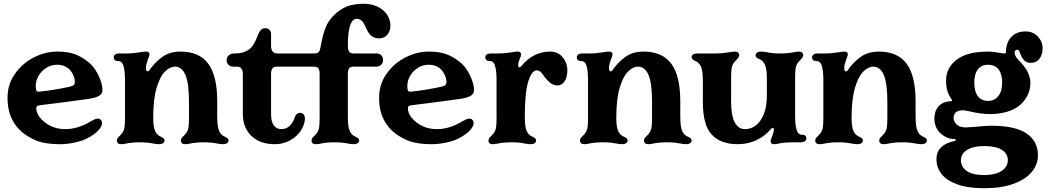

<svg xmlns="http://www.w3.org/2000/svg" viewBox="-20 -756 5569 1020"><path d="M125 -34Q75 -65 47.5 -115.5Q20 -166 20 -237Q20 -308 59.5 -364Q99 -420 160 -451Q221 -482 284 -482Q340 -482 376.5 -468.5Q413 -455 446 -429Q469 -411 484.5 -388Q500 -365 509 -342Q517 -323 520.5 -308Q524 -293 524 -276Q524 -260 511 -250Q493 -237 453 -231Q433 -228 320 -213L201 -198Q183 -196 178 -193Q173 -190 173 -181Q173 -143 216 -108Q238 -90 265.5 -80Q293 -70 327 -70Q389 -70 453 -106Q455 -107 457 -108.5Q459 -110 461 -111Q472 -117 482 -121.5Q492 -126 499 -126Q509 -126 515.5 -119.5Q522 -113 522 -102Q522 -88 509 -71Q487 -42 437 -18Q412 -6 373.5 2Q335 10 299 10Q248 10 208 1.5Q168 -7 125 -34ZM345 -294Q368 -299 373.5 -306Q379 -313 377 -331Q375 -344 369 -357.5Q363 -371 353 -383Q327 -412 283 -412Q251 -412 225 -395Q199 -378 184.5 -352.5Q170 -327 170 -301Q170 -282 173 -275Q176 -268 189 -269Q228 -273 267.5 -279.5Q307 -286 345 -294Z M601 -10Q601 -16 605 -22Q609 -28 615 -33Q625 -43 630 -50Q639 -63 641.5 -80.5Q644 -98 644 -130V-332Q644 -385 634 -412Q630 -422 623 -427Q616 -432 604 -432Q595 -432 589.5 -437.5Q584 -443 584 -452Q584 -460 591.5 -466Q599 -472 614 -472H652Q687 -472 729 -479Q746 -482 757 -482Q774 -482 774 -467Q774 -459 767 -444Q765 -436 763 -432Q755 -411 755 -395Q755 -377 765 -377Q770 -377 773 -382Q802 -425 842 -453.5Q882 -482 939 -482Q1038 -482 1086 -418Q1134 -354 1134 -217V-140Q1134 -83 1144 -60Q1154 -38 1174 -30Q1194 -22 1194 -10Q1194 -1 1186.5 4.5Q1179 10 1164 10Q1153 10 1131 6Q1103 0 1063 0Q1021.3 0 988 7Q976 10 964 10Q941 10 941 -10Q941 -16 945 -22Q949 -28 955 -33Q965 -43 970 -50Q979 -63 981.5 -80.5Q984 -98 984 -130V-217Q984 -314 965 -358Q946 -402 908.9 -402Q883 -402 856.5 -376Q830 -350 812 -289.5Q794 -229 794 -129.5Q794 -82.8 804 -59.9Q814 -38 834 -30Q854 -22 854 -10Q854 -1 846.5 4.5Q839 10 824 10Q813 10 791 6Q763 0 723 0Q681.3 0 648 7Q636 10 624 10Q601 10 601 -10Z M1270 -150V-362Q1270 -402 1239 -402H1218Q1204 -402 1194 -411.5Q1184 -421 1184 -435Q1184 -451 1194.5 -461.5Q1205 -472 1225 -472Q1254 -472 1275 -479Q1296 -486 1312 -501Q1330 -518 1347 -562L1350 -570Q1358 -589 1366.5 -597.5Q1375 -606 1389 -606Q1403 -606 1411.5 -597.5Q1420 -589 1420 -575V-512Q1420 -493 1428.5 -482.5Q1437 -472 1450 -472H1592Q1609 -472 1618 -462Q1627 -452 1627 -437Q1627 -422 1617 -412Q1607 -402 1592 -402H1450Q1434 -402 1427 -392.5Q1420 -383 1420 -362V-150Q1420 -110 1434.5 -90Q1449 -70 1475 -70Q1501 -70 1519.5 -88Q1538 -106 1546 -133Q1551 -149 1564.5 -154.5Q1578 -160 1589 -152Q1600 -144 1600 -126Q1599 -94 1578.5 -62.5Q1558 -31 1521.5 -10.5Q1485 10 1440 10Q1361 10 1315.5 -34Q1270 -78 1270 -150Z M1635 -10Q1635 -16 1639 -22Q1643 -28 1649 -33Q1659 -43 1664 -50Q1673 -63 1675.5 -80.5Q1678 -98 1678 -130V-363Q1678 -384 1671 -393Q1664 -402 1647 -402H1602Q1586 -402 1576.5 -411.8Q1567 -421.6 1567 -437Q1567 -453 1577.5 -462.5Q1588 -472 1607 -472H1647Q1667 -472 1673.5 -480Q1680 -488 1684 -510V-512Q1695 -573 1710 -610Q1720 -636 1741 -661Q1762 -686 1791 -705Q1818 -723 1849 -729.5Q1880 -736 1914 -736Q1955 -736 1987 -720Q2019 -704 2036.5 -677.5Q2054 -651 2054 -620Q2054 -590 2037 -571Q2020 -552 1996 -552Q1969 -552 1952.5 -566Q1936 -580 1924 -609Q1913 -635 1902 -645.5Q1891 -656 1874 -656Q1853 -656 1840.5 -622.5Q1828 -589 1828 -512Q1828 -491 1835 -481.5Q1842 -472 1858 -472H1980Q1997 -472 2006 -462.2Q2015 -452.4 2015 -437Q2015 -421.6 2005 -411.8Q1995 -402 1980 -402H1858Q1841 -402 1834.5 -393Q1828 -384 1828 -362V-130Q1828 -83 1838 -60Q1848 -38 1868 -30Q1888 -22 1888 -10Q1888 -1 1880.5 4.5Q1873 10 1858 10Q1847 10 1825 6Q1797 0 1757 0Q1715.3 0 1682 7Q1670 10 1658 10Q1635 10 1635 -10Z M2099 -34Q2049 -65 2021.5 -115.5Q1994 -166 1994 -237Q1994 -308 2033.5 -364Q2073 -420 2134 -451Q2195 -482 2258 -482Q2314 -482 2350.5 -468.5Q2387 -455 2420 -429Q2443 -411 2458.5 -388Q2474 -365 2483 -342Q2491 -323 2494.5 -308Q2498 -293 2498 -276Q2498 -260 2485 -250Q2467 -237 2427 -231Q2407 -228 2294 -213L2175 -198Q2157 -196 2152 -193Q2147 -190 2147 -181Q2147 -143 2190 -108Q2212 -90 2239.5 -80Q2267 -70 2301 -70Q2363 -70 2427 -106Q2429 -107 2431 -108.5Q2433 -110 2435 -111Q2446 -117 2456 -121.5Q2466 -126 2473 -126Q2483 -126 2489.5 -119.5Q2496 -113 2496 -102Q2496 -88 2483 -71Q2461 -42 2411 -18Q2386 -6 2347.5 2Q2309 10 2273 10Q2222 10 2182 1.5Q2142 -7 2099 -34ZM2319 -294Q2342 -299 2347.5 -306Q2353 -313 2351 -331Q2349 -344 2343 -357.5Q2337 -371 2327 -383Q2301 -412 2257 -412Q2225 -412 2199 -395Q2173 -378 2158.5 -352.5Q2144 -327 2144 -301Q2144 -282 2147 -275Q2150 -268 2163 -269Q2202 -273 2241.5 -279.5Q2281 -286 2319 -294Z M2575 -10Q2575 -16 2579 -22Q2583 -28 2589 -33Q2599 -43 2604 -50Q2613 -63 2615.5 -80.5Q2618 -98 2618 -130V-332Q2618 -385 2608 -412Q2604 -422 2597 -427Q2590 -432 2578 -432Q2569 -432 2563.5 -437.5Q2558 -443 2558 -452Q2558 -460 2565.5 -466Q2573 -472 2588 -472H2626Q2661 -472 2703 -479Q2720 -482 2730.5 -482Q2748 -482 2748 -467Q2748 -458 2736.8 -432Q2732.6 -416 2732.6 -412Q2732.6 -398 2740 -398Q2743 -398 2748 -403Q2812 -482 2903 -482Q2944 -482 2969 -452Q2994 -422 2994 -382Q2994 -346 2979.5 -324Q2965 -302 2941 -302Q2923 -302 2906.5 -313.5Q2890 -325 2868 -354L2865 -359Q2855 -372 2848.1 -377Q2841.2 -382 2831 -382Q2805 -382 2786.5 -323.6Q2768 -265.3 2768 -130Q2768 -83 2778 -60Q2788 -38 2808 -30Q2828 -22 2828 -10Q2828 -1 2820.5 4.5Q2813 10 2798 10Q2787 10 2765 6Q2737 0 2697 0Q2655.3 0 2622 7Q2610 10 2598 10Q2575 10 2575 -10Z M3061 -10Q3061 -16 3065 -22Q3069 -28 3075 -33Q3085 -43 3090 -50Q3099 -63 3101.5 -80.5Q3104 -98 3104 -130V-332Q3104 -385 3094 -412Q3090 -422 3083 -427Q3076 -432 3064 -432Q3055 -432 3049.5 -437.5Q3044 -443 3044 -452Q3044 -460 3051.5 -466Q3059 -472 3074 -472H3112Q3147 -472 3189 -479Q3206 -482 3217 -482Q3234 -482 3234 -467Q3234 -459 3227 -444Q3225 -436 3223 -432Q3215 -411 3215 -395Q3215 -377 3225 -377Q3230 -377 3233 -382Q3262 -425 3302 -453.5Q3342 -482 3399 -482Q3498 -482 3546 -418Q3594 -354 3594 -217V-140Q3594 -83 3604 -60Q3614 -38 3634 -30Q3654 -22 3654 -10Q3654 -1 3646.5 4.5Q3639 10 3624 10Q3613 10 3591 6Q3563 0 3523 0Q3481.3 0 3448 7Q3436 10 3424 10Q3401 10 3401 -10Q3401 -16 3405 -22Q3409 -28 3415 -33Q3425 -43 3430 -50Q3439 -63 3441.5 -80.5Q3444 -98 3444 -130V-217Q3444 -314 3425 -358Q3406 -402 3368.9 -402Q3343 -402 3316.5 -376Q3290 -350 3272 -289.5Q3254 -229 3254 -129.5Q3254 -82.8 3264 -59.9Q3274 -38 3294 -30Q3314 -22 3314 -10Q3314 -1 3306.5 4.5Q3299 10 3284 10Q3273 10 3251 6Q3223 0 3183 0Q3141.3 0 3108 7Q3096 10 3084 10Q3061 10 3061 -10Z M3714 -213.5V-322Q3714 -379 3704 -402Q3694 -424 3674 -432Q3654 -440 3654 -452Q3654 -461 3661.5 -466.5Q3669 -472 3684 -472H3785Q3817 -472 3851 -478Q3877 -482 3884 -482Q3907 -482 3907 -462Q3907 -456 3903 -450Q3899 -444 3893 -439Q3883 -429 3878 -422Q3869 -409 3866.5 -391.5Q3864 -374 3864 -342V-214Q3864 -143 3883 -106.5Q3902 -70 3938.6 -70Q3969.2 -70 3995.1 -89.5Q4021 -109 4037.5 -149.5Q4054 -190 4054 -251V-342Q4054 -389 4044 -412Q4034 -434 4014 -442Q3994 -450 3994 -462Q3994 -471 4001.5 -476.5Q4009 -482 4024 -482Q4035 -482 4057 -478Q4085 -472 4125 -472Q4166.7 -472 4200 -479Q4212 -482 4224 -482Q4247 -482 4247 -462Q4247 -456 4243 -450Q4239 -444 4233 -439Q4223 -429 4218 -422Q4209 -409 4206.5 -391.5Q4204 -374 4204 -342V-140Q4204 -87 4214 -60Q4218 -50 4225 -45Q4232 -40 4244 -40Q4253 -40 4258.5 -34.5Q4264 -29 4264 -20Q4264 -12 4256.5 -6Q4249 0 4234 0H4196Q4168 0 4148 2Q4128 4 4115 7Q4102 10 4091 10Q4074 10 4074 -5Q4074 -14 4085 -40Q4091 -58 4091 -66Q4091 -77 4085 -77Q4082 -77 4075 -70Q4043 -32 3998 -11Q3953 10 3899 10Q3809 10 3761.5 -40.5Q3714 -91 3714 -213.5Z M4311 -10Q4311 -16 4315 -22Q4319 -28 4325 -33Q4335 -43 4340 -50Q4349 -63 4351.5 -80.5Q4354 -98 4354 -130V-332Q4354 -385 4344 -412Q4340 -422 4333 -427Q4326 -432 4314 -432Q4305 -432 4299.5 -437.5Q4294 -443 4294 -452Q4294 -460 4301.5 -466Q4309 -472 4324 -472H4362Q4397 -472 4439 -479Q4456 -482 4467 -482Q4484 -482 4484 -467Q4484 -459 4477 -444Q4475 -436 4473 -432Q4465 -411 4465 -395Q4465 -377 4475 -377Q4480 -377 4483 -382Q4512 -425 4552 -453.5Q4592 -482 4649 -482Q4748 -482 4796 -418Q4844 -354 4844 -217V-140Q4844 -83 4854 -60Q4864 -38 4884 -30Q4904 -22 4904 -10Q4904 -1 4896.5 4.5Q4889 10 4874 10Q4863 10 4841 6Q4813 0 4773 0Q4731.3 0 4698 7Q4686 10 4674 10Q4651 10 4651 -10Q4651 -16 4655 -22Q4659 -28 4665 -33Q4675 -43 4680 -50Q4689 -63 4691.5 -80.5Q4694 -98 4694 -130V-217Q4694 -314 4675 -358Q4656 -402 4618.9 -402Q4593 -402 4566.5 -376Q4540 -350 4522 -289.5Q4504 -229 4504 -129.5Q4504 -82.8 4514 -59.9Q4524 -38 4544 -30Q4564 -22 4564 -10Q4564 -1 4556.5 4.5Q4549 10 4534 10Q4523 10 4501 6Q4473 0 4433 0Q4391.3 0 4358 7Q4346 10 4334 10Q4311 10 4311 -10Z M4955 91Q4955 50 4980.5 26Q5006 2 5050 -6.6Q5058 -9 5058 -13Q5058 -17 5050 -17Q5012 -17 4977 -47Q4962 -60 4953 -80.5Q4944 -101 4944 -124Q4944 -171 4971 -196Q4983 -207 4998.5 -212.5Q5014 -218 5030 -218Q5043 -218 5035 -229L5032 -233Q5022 -251 5019 -256Q5006 -285 5006 -327Q5006 -397 5063 -439.5Q5120 -482 5229 -482Q5258 -482 5293 -475Q5299 -474 5304 -473Q5309 -472 5314 -472H5317Q5321 -472 5322.5 -473.9Q5324 -475.9 5324 -481.6Q5324 -499 5329 -517Q5334 -535 5342 -547Q5371.4 -589 5428 -589Q5469 -589 5494 -561.5Q5519 -534 5519 -499Q5519 -466.8 5502.5 -444.4Q5486 -422 5455 -422Q5434 -422 5420 -436.5Q5406 -451 5398 -477Q5393 -492 5383.8 -492Q5378.4 -492 5374.2 -487.9Q5370 -483.8 5370 -477Q5370 -458 5393 -435Q5454 -374 5454 -317Q5454 -279.4 5438.5 -248.7Q5423 -218 5397 -196.5Q5370 -174 5329 -162Q5288 -150 5239 -150Q5189 -150 5129 -165Q5124 -165 5118 -167Q5105 -170 5093 -170Q5079 -170 5067 -165Q5046 -155 5046 -130Q5046 -113 5059 -98Q5076 -79 5111 -79Q5118 -79 5157 -82L5169 -83Q5214 -88 5248 -88Q5373 -88 5433.5 -47Q5494 -6 5494 69Q5494 118.6 5460.5 158.3Q5427 198 5363 221Q5299 244 5209 244Q5123 244 5066 223.5Q5009 203 4982 168.5Q4955 134 4955 91ZM5334 95Q5334 59.9 5302.1 39.9Q5270.1 20 5208.8 20Q5151 20 5118 40.2Q5085 60.4 5085 96.1Q5085 131 5116.1 152.5Q5147.1 174 5209.2 174Q5267 174 5300.5 152.3Q5334 130.6 5334 95ZM5304 -316.6Q5304 -362 5285 -387Q5266 -412 5228.8 -412Q5194 -412 5175 -387.5Q5156 -363 5156 -317.3Q5156 -269.1 5175.2 -244.5Q5194.5 -220 5229 -220Q5262.9 -220 5283.5 -245.6Q5304 -271.2 5304 -316.6Z"/></svg>

Font: Raigarh
Style: Regular
Weight: 400
Designer: jaikishan Patel
Foundry: MagicType
Version: Version 1.000;FEAKit 1.0